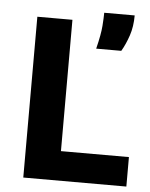

<svg xmlns="http://www.w3.org/2000/svg" viewBox="-51 -743 612 785"><g transform="rotate(5 255.0 -350.0)"><path d="M74 0V-660H218V-121H497V0ZM325 -551Q340 -611 342.5 -646Q345 -681 345 -700H470Q470 -654 457.5 -617Q445 -580 428 -551Z"/></g></svg>

Font: Bricolage Grotesque 12pt Bricolage Grotesque 10pt Regular
Style: Bold
Weight: 700
Designer: Mathieu Triay
Foundry: Atelier Triay
Version: Version 1.001; ttfautohint (v1.8.4.7-5d5b);gftools[0.9.33.de